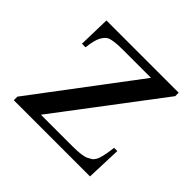

<svg xmlns="http://www.w3.org/2000/svg" viewBox="-99 -484 536 536"><g transform="rotate(45 169.0 -216.0)"><path d="M97.2 -70.3H222.2Q260.3 -70.3 273.9 -77.1Q279.8 -80.1 284.7 -83Q289.6 -85.9 293.7 -92.8Q297.9 -99.6 301 -112.8Q304.2 -126 307.1 -149.4H319.8L315.9 -45.4H15.1V-59.6L241.7 -360.4H129.4Q111.8 -360.4 100.1 -358.9Q88.4 -357.4 81.5 -355Q70.8 -350.1 63.2 -336.2Q55.7 -322.3 52.2 -291.5H38.1L40.5 -385.7H325.7V-372.1Z"/></g></svg>

Font: Surma
Style: Regular
Weight: 400
Designer: Sue Lloyd-Williams
Foundry: Sylheti Translation And Research
Version: Version 3.000